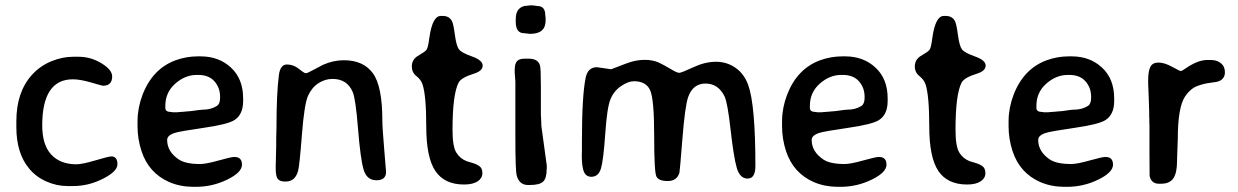

<svg xmlns="http://www.w3.org/2000/svg" viewBox="-20 -703 4695 728"><path d="M256.8 2.4H235.4Q194.8 2.4 155.8 -14.9Q116.7 -32.2 90.8 -63.5Q42 -121.6 42 -220.7V-243.2Q42 -353.5 100.6 -418.5Q131.8 -453.1 174.1 -470.5Q216.3 -487.8 256.8 -487.8H277.8Q324.2 -487.8 364.7 -463.1Q405.3 -438.5 405.3 -413.1Q405.3 -377.9 370.1 -377.9Q367.2 -377.9 325.7 -390.1Q284.2 -402.3 256.3 -402.3Q140.1 -402.3 140.1 -227.5Q140.1 -153.8 174.3 -116.9Q208.5 -80.1 269.5 -80.1Q292 -80.1 342 -95Q392.1 -109.9 402.3 -109.9Q425.3 -109.9 425.3 -80.1Q425.3 -50.3 359.4 -20Q310.5 2.4 256.8 2.4Z M748.5 -287.1Q779.8 -287.1 802.2 -301.3Q814.5 -309.1 814.5 -332.5V-335.4Q814.5 -370.6 793 -394.8Q771.5 -418.9 731.9 -418.9H726.1Q681.6 -418.9 644.3 -385.7Q606.9 -352.5 606.9 -301.8V-293.5Q606.9 -278.3 629.9 -278.3L634.8 -277.3H652.3L655.3 -277.8L682.1 -279.8L685.5 -280.3L703.6 -281.7Q707 -282.2 711.4 -282.7Q715.8 -283.2 729.2 -285.2Q742.7 -287.1 748.5 -287.1ZM722.7 5.4H711.4Q662.1 4.9 621.6 -12.7Q543.9 -46.9 516.6 -129.9Q501.5 -176.3 501.5 -223.6V-245.6Q502 -294.9 520.5 -343.8Q558.6 -442.4 646 -474.6Q687 -489.3 730 -489.3H740.7Q810.1 -489.3 856 -446.5Q901.9 -403.8 901.9 -330.1V-320.3Q901.9 -268.6 868.7 -247.6Q843.3 -231.4 752.2 -218.3Q661.1 -205.1 643.1 -199.2Q613.8 -189.9 613.8 -172.4Q613.8 -127.9 658.2 -98.1Q684.1 -81.1 738.8 -81.1Q761.2 -81.1 808.8 -94.5Q856.4 -107.9 868.7 -107.9Q897.5 -107.9 897.5 -78.6Q897.5 -49.3 841.6 -22Q785.6 5.4 722.7 5.4Z M1204.1 -457Q1243.7 -474.6 1283.7 -474.6Q1357.9 -474.6 1393.8 -425.3Q1429.7 -376 1429.7 -246.6Q1429.7 -220.2 1436.8 -137Q1443.8 -53.7 1443.8 -51.3Q1443.8 -19.5 1407.2 -19.5Q1370.6 -19.5 1358.6 -60.1Q1346.7 -100.6 1337.6 -214.1Q1328.6 -327.6 1317.4 -354Q1296.4 -403.8 1240.7 -403.8Q1212.9 -403.8 1187.7 -387.7Q1162.6 -371.6 1148.2 -340.3Q1133.8 -309.1 1124.8 -192.4Q1115.7 -75.7 1110.4 -55.7Q1105 -35.6 1093.5 -25.1Q1082 -14.6 1061.8 -14.6Q1041.5 -14.6 1033.4 -24.2Q1025.4 -33.7 1025.4 -64.9V-77.1L1025.9 -89.8L1027.3 -153.3Q1027.3 -166 1027.3 -178.7L1028.3 -216.8Q1028.3 -349.1 1037.6 -419.4Q1043 -458.5 1067.9 -458.5Q1092.8 -458.5 1113.3 -441.9Q1133.8 -425.3 1139.6 -425.3Q1145.5 -425.3 1171.6 -439.7Q1197.8 -454.1 1204.1 -457Z M1582 -383.3Q1576.2 -400.9 1558.8 -414.6Q1541.5 -428.2 1541.5 -451.2Q1541.5 -474.1 1560.1 -488.3Q1564 -491.2 1578.6 -499.8Q1593.3 -508.3 1598.1 -515.6Q1603 -522.5 1608.4 -562.5Q1620.1 -642.6 1651.4 -642.6H1658.7Q1683.6 -642.6 1693.8 -622.6Q1699.2 -612.8 1704.8 -570.8Q1710.4 -528.8 1720.2 -515.9Q1730 -502.9 1770 -488.8Q1810.1 -474.6 1810.1 -454.3Q1810.1 -434.1 1777.3 -423.8Q1728.5 -408.7 1718.8 -389.6Q1695.8 -345.2 1695.8 -210.4Q1695.8 -147.9 1710 -124.8Q1724.1 -101.6 1749.5 -91.8Q1752 -90.8 1769.8 -85.7Q1787.6 -80.6 1798.3 -72.5Q1809.1 -64.5 1809.1 -46.1Q1809.1 -27.8 1791.5 -15.6Q1772.9 -3.4 1739.7 -3.4Q1665 -3.4 1630.6 -54.9Q1596.2 -106.4 1596.2 -223.6Q1596.2 -340.8 1582 -383.3Z M2048.8 -625.5Q2048.8 -574.7 1991.2 -574.7H1987.3L1985.4 -575.2L1970.7 -576.7Q1968.8 -577.1 1967.3 -577.1Q1935.5 -577.1 1935.5 -620.6V-629.9Q1935.5 -656.7 1947.8 -668.9Q1960 -681.2 1978 -681.2L1989.3 -682.6H2000.5L2017.1 -680.2Q2047.4 -680.2 2047.4 -646L2048.8 -634.8ZM2032.7 -225.1 2053.2 -75.2V-64.5L2052.7 -59.6Q2052.7 -27.8 2039.6 -14.6Q2026.4 -1.5 1988.3 -1.5H1982.4Q1948.2 -1.5 1939 -38.6Q1934.1 -57.6 1934.1 -185.5V-394.5L1931.6 -427.2V-438Q1931.6 -461.9 1940.4 -471.2Q1949.2 -480.5 1968.3 -480.5H1984.9Q2019.5 -480.5 2027.3 -455.6Q2030.8 -444.8 2030.8 -375.5V-270L2032.2 -240.7Q2032.7 -234.9 2032.7 -225.1Z M2816.9 -380.9Q2844.2 -305.7 2844.2 -73.7Q2844.2 -25.9 2814.7 -25.9Q2785.2 -25.9 2773.4 -67.1Q2761.7 -108.4 2750.2 -210.9Q2738.8 -313.5 2727.1 -337.9Q2703.1 -386.2 2655 -386.2Q2606.9 -386.2 2588.9 -334Q2577.1 -298.8 2567.4 -176Q2557.6 -53.2 2556.2 -48.3Q2546.9 -16.6 2512 -16.6Q2477.1 -16.6 2468.8 -33.9Q2460.4 -51.3 2460.4 -189.7Q2460.4 -328.1 2444.8 -361.6Q2429.2 -395 2383.8 -395Q2361.8 -395 2334.7 -376.5Q2307.6 -357.9 2294.7 -326.7Q2281.7 -295.4 2274.9 -196Q2268.1 -96.7 2258.8 -64.7Q2249.5 -32.7 2222.2 -32.7Q2203.1 -32.7 2194.6 -50.3Q2186 -67.9 2186 -113.8L2186.5 -131.8Q2186.5 -150.4 2186.5 -168.9Q2186.5 -340.3 2200.7 -408.7Q2209 -448.2 2243.7 -448.2L2297.4 -440.4L2352.1 -461.4Q2390.1 -476.1 2423.1 -476.1Q2456.1 -476.1 2478.3 -465.6Q2500.5 -455.1 2523.7 -440.9Q2546.9 -426.8 2555.2 -426.8Q2563.5 -426.8 2608.4 -447.8Q2653.3 -468.8 2694.8 -468.8Q2736.3 -468.8 2769 -445.8Q2801.8 -422.9 2816.9 -380.9Z M3192.4 -287.1Q3223.6 -287.1 3246.1 -301.3Q3258.3 -309.1 3258.3 -332.5V-335.4Q3258.3 -370.6 3236.8 -394.8Q3215.3 -418.9 3175.8 -418.9H3169.9Q3125.5 -418.9 3088.1 -385.7Q3050.8 -352.5 3050.8 -301.8V-293.5Q3050.8 -278.3 3073.7 -278.3L3078.6 -277.3H3096.2L3099.1 -277.8L3126 -279.8L3129.4 -280.3L3147.5 -281.7Q3150.9 -282.2 3155.3 -282.7Q3159.7 -283.2 3173.1 -285.2Q3186.5 -287.1 3192.4 -287.1ZM3166.5 5.4H3155.3Q3106 4.9 3065.4 -12.7Q2987.8 -46.9 2960.4 -129.9Q2945.3 -176.3 2945.3 -223.6V-245.6Q2945.8 -294.9 2964.4 -343.8Q3002.4 -442.4 3089.8 -474.6Q3130.9 -489.3 3173.8 -489.3H3184.6Q3253.9 -489.3 3299.8 -446.5Q3345.7 -403.8 3345.7 -330.1V-320.3Q3345.7 -268.6 3312.5 -247.6Q3287.1 -231.4 3196 -218.3Q3105 -205.1 3086.9 -199.2Q3057.6 -189.9 3057.6 -172.4Q3057.6 -127.9 3102.1 -98.1Q3127.9 -81.1 3182.6 -81.1Q3205.1 -81.1 3252.7 -94.5Q3300.3 -107.9 3312.5 -107.9Q3341.3 -107.9 3341.3 -78.6Q3341.3 -49.3 3285.4 -22Q3229.5 5.4 3166.5 5.4Z M3489.3 -383.3Q3483.4 -400.9 3466.1 -414.6Q3448.7 -428.2 3448.7 -451.2Q3448.7 -474.1 3467.3 -488.3Q3471.2 -491.2 3485.8 -499.8Q3500.5 -508.3 3505.4 -515.6Q3510.3 -522.5 3515.6 -562.5Q3527.3 -642.6 3558.6 -642.6H3565.9Q3590.8 -642.6 3601.1 -622.6Q3606.4 -612.8 3612.1 -570.8Q3617.7 -528.8 3627.4 -515.9Q3637.2 -502.9 3677.2 -488.8Q3717.3 -474.6 3717.3 -454.3Q3717.3 -434.1 3684.6 -423.8Q3635.7 -408.7 3626 -389.6Q3603 -345.2 3603 -210.4Q3603 -147.9 3617.2 -124.8Q3631.3 -101.6 3656.7 -91.8Q3659.2 -90.8 3677 -85.7Q3694.8 -80.6 3705.6 -72.5Q3716.3 -64.5 3716.3 -46.1Q3716.3 -27.8 3698.7 -15.6Q3680.2 -3.4 3647 -3.4Q3572.3 -3.4 3537.8 -54.9Q3503.4 -106.4 3503.4 -223.6Q3503.4 -340.8 3489.3 -383.3Z M4051.3 -287.1Q4082.5 -287.1 4105 -301.3Q4117.2 -309.1 4117.2 -332.5V-335.4Q4117.2 -370.6 4095.7 -394.8Q4074.2 -418.9 4034.7 -418.9H4028.8Q3984.4 -418.9 3947 -385.7Q3909.7 -352.5 3909.7 -301.8V-293.5Q3909.7 -278.3 3932.6 -278.3L3937.5 -277.3H3955.1L3958 -277.8L3984.9 -279.8L3988.3 -280.3L4006.3 -281.7Q4009.8 -282.2 4014.2 -282.7Q4018.6 -283.2 4032 -285.2Q4045.4 -287.1 4051.3 -287.1ZM4025.4 5.4H4014.2Q3964.8 4.9 3924.3 -12.7Q3846.7 -46.9 3819.3 -129.9Q3804.2 -176.3 3804.2 -223.6V-245.6Q3804.7 -294.9 3823.2 -343.8Q3861.3 -442.4 3948.7 -474.6Q3989.7 -489.3 4032.7 -489.3H4043.5Q4112.8 -489.3 4158.7 -446.5Q4204.6 -403.8 4204.6 -330.1V-320.3Q4204.6 -268.6 4171.4 -247.6Q4146 -231.4 4054.9 -218.3Q3963.9 -205.1 3945.8 -199.2Q3916.5 -189.9 3916.5 -172.4Q3916.5 -127.9 3960.9 -98.1Q3986.8 -81.1 4041.5 -81.1Q4064 -81.1 4111.6 -94.5Q4159.2 -107.9 4171.4 -107.9Q4200.2 -107.9 4200.2 -78.6Q4200.2 -49.3 4144.3 -22Q4088.4 5.4 4025.4 5.4Z M4333.5 -399.4Q4333.5 -433.1 4341.8 -449.5Q4350.1 -465.8 4372.6 -465.8Q4395 -465.8 4424.3 -449.7Q4453.6 -433.6 4457.3 -433.6Q4460.9 -433.6 4473.6 -442.4Q4521 -475.6 4557.6 -475.6H4571.3Q4593.8 -475.6 4609.1 -463.4Q4624.5 -451.2 4624.5 -429Q4624.5 -406.7 4605 -396.5Q4596.7 -392.1 4570.3 -389.2Q4543.9 -386.2 4518.8 -376.5Q4493.7 -366.7 4474.1 -338.4Q4445.8 -296.9 4445.8 -176.8L4443.8 -122.1L4442.9 -90.8Q4442.9 -47.4 4429 -26.9Q4415 -6.3 4381.8 -6.3H4374.5Q4345.2 -6.3 4338.9 -36.1Q4338.4 -38.6 4338.4 -128.9V-227.1L4337.9 -235.4V-251.5L4337.4 -259.8Q4337.4 -268.1 4337.4 -276.4L4335.4 -339.4L4333.5 -384.8Z"/></svg>

Font: Averia Sans Libre
Style: Regular
Weight: 400
Version: Version 1.002